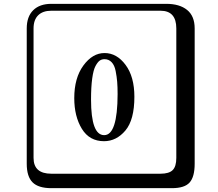

<svg xmlns="http://www.w3.org/2000/svg" viewBox="-20 -774 1140 1006"><path d="M249 -717.8Q204.1 -717.8 179.9 -693.8Q155.8 -669.9 155.8 -625V53.2Q155.8 136.2 249 136.2H820.8Q865.7 136.2 884.8 117.2Q903.8 98.1 903.8 53.2V-625Q903.8 -717.8 820.8 -717.8ZM1000 84Q1000 152.8 973.4 182.4Q946.8 211.9 880.9 211.9H249Q181.2 211.9 150.6 181.4Q120.1 150.9 120.1 84V-625Q120.1 -687 154.1 -720.5Q188 -753.9 249 -753.9H851.1Q920.9 -753.9 960.4 -721.9Q1000 -689.9 1000 -625ZM527.8 -463.9Q512.7 -463.9 502 -456.1Q491.2 -448.2 480.2 -427.7Q469.2 -407.2 463.1 -362.5Q457 -317.9 457 -252Q457 -65.9 525.9 -65.9Q595.7 -65.9 596.2 -280.8Q596.2 -317.9 594 -345Q591.8 -372.1 585.9 -402.1Q580.1 -432.1 564.9 -448Q549.8 -463.9 527.8 -463.9ZM524.9 -34.2Q448.7 -34.2 408.9 -99.1Q369.1 -164.1 369.1 -259.8Q369.1 -365.7 417 -430.9Q464.8 -496.1 527.8 -496.1Q591.8 -496.1 637.9 -434.1Q684.1 -372.1 684.1 -267.1Q684.1 -146 637 -90.1Q589.8 -34.2 524.9 -34.2Z"/></svg>

Font: Linux Biolinum Keyboard
Style: Regular
Weight: 700
Designer: Philipp H. Poll
Foundry: Philipp H. Poll
Version: Version 0.6.1 ; ttfautohint (v0.9)